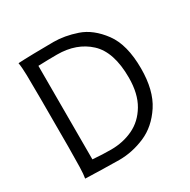

<svg xmlns="http://www.w3.org/2000/svg" viewBox="-162 -870 1015 1027"><g transform="rotate(-30 346.0 -356.5)"><path d="M79.6 -712.9Q108.4 -714.8 176.8 -716.3Q245.1 -717.8 297.9 -717.8Q366.2 -717.8 440.9 -692.4Q515.6 -667 574.5 -587.6Q633.3 -508.3 633.3 -361.3Q633.3 -226.1 579.6 -144.3Q525.9 -62.5 447.5 -28.8Q369.1 4.9 288.1 4.9Q250 4.9 176.8 2.9Q103.5 1 79.6 0Q84 -23.4 85.2 -67.4Q86.4 -111.3 86.9 -192.4V-222.2V-488.3Q86.9 -582.5 85.7 -634.8Q84.5 -687 79.6 -712.9ZM277.8 -64.9Q351.6 -64.9 413.6 -94.2Q475.6 -123.5 513.9 -188Q552.2 -252.4 552.2 -351.6Q552.2 -509.8 476.8 -579.8Q401.4 -649.9 280.3 -649.9Q228 -649.9 164.6 -647.5V-69.8Q224.6 -64.9 277.8 -64.9Z"/></g></svg>

Font: Lesson One Light
Style: Regular
Weight: 300
Designer: But Ko, Victor Gaultney, Annie Olsen, Julie Remington, Don Collingsworth, Eric Hays, Becca Hirsbrunner
Version: Version 1.100